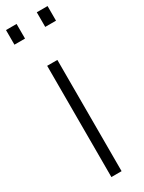

<svg xmlns="http://www.w3.org/2000/svg" viewBox="-230 -837 647 864"><g transform="rotate(-30 93.0 -405.0)"><path d="M65 0V-578H118V0ZM145 -734V-810H201V-734ZM-15 -734V-810H40V-734Z"/></g></svg>

Font: Oswald ExtraLight
Style: Regular
Weight: 250
Designer: Vernon Adams
Foundry: Vernon Adams
Version: Version 4.100; ttfautohint (v1.8.1.43-b0c9)